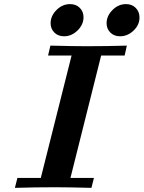

<svg xmlns="http://www.w3.org/2000/svg" viewBox="-20 -906 693 926"><path d="M51.8 0 64 -47.9H176.8L325.2 -638.2H211.9L223.1 -686Q335.9 -683.1 397 -683.1Q494.1 -683.1 591.8 -686L581.1 -638.2H467.8L319.8 -47.9H433.1L420.9 0Q308.1 -2.9 247.1 -2.9Q149.9 -2.9 51.8 0ZM224.1 -793.9Q224.1 -829.1 252.4 -857.7Q280.8 -886.2 317.9 -886.2Q346.7 -886.2 364.7 -868.2Q382.8 -850.1 382.8 -823.2Q382.8 -787.1 354 -759Q325.2 -731 289.1 -731Q260.3 -731 242.2 -749Q224.1 -767.1 224.1 -793.9ZM494.1 -793.9Q494.1 -829.1 522.5 -857.7Q550.8 -886.2 587.9 -886.2Q616.7 -886.2 634.8 -867.7Q652.8 -849.1 652.8 -821.8Q652.8 -785.6 624 -758.3Q595.2 -731 559.1 -731Q530.3 -731 512.2 -749Q494.1 -767.1 494.1 -793.9Z"/></svg>

Font: CMU Serif
Style: BoldItalic
Weight: 700
Italic angle: -14.04°
Version: Version 0.7.0